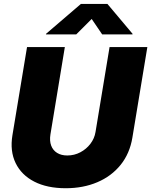

<svg xmlns="http://www.w3.org/2000/svg" viewBox="-20 -973 789 1002"><path d="M322.8 9.3Q226.1 9.3 158.9 -25.1Q91.8 -59.6 61.5 -122.1Q31.2 -184.6 44.9 -267.6L121.1 -727.5H318.4L243.2 -271.5Q237.8 -237.8 247.1 -213.1Q256.3 -188.5 278.1 -175Q299.8 -161.6 331.1 -161.6Q367.7 -161.6 399.2 -178.2Q430.7 -194.8 451.9 -222.7Q473.1 -250.5 478.5 -284.2L551.8 -727.5H749L670.9 -254.9Q657.2 -171.9 609.4 -112.5Q561.5 -53.2 487.8 -22Q414.1 9.3 322.8 9.3ZM377.9 -793.5H219.7L220.2 -796.4L402.3 -952.6H540.5L671.9 -796.4L671.4 -793.5H513.2L458.5 -874Z"/></svg>

Font: Inter 17pt Black
Style: Italic
Weight: 900
Italic angle: -9.3988°
Version: Version 4.001;git-66647c0bb